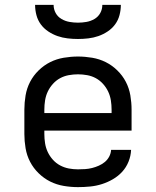

<svg xmlns="http://www.w3.org/2000/svg" viewBox="-20 -760 640 788"><path d="M300 8Q271 8 241.5 3Q212 -2 186 -15Q160 -28 138.5 -49Q117 -70 103.5 -96Q90 -122 85 -151.5Q80 -181 80 -210V-310Q80 -339 85 -368.5Q90 -398 103.5 -424Q117 -450 138.5 -471Q160 -492 186 -505Q212 -518 241.5 -523Q271 -528 300 -528Q329 -528 358.5 -523Q388 -518 414 -505Q440 -492 461.5 -471Q483 -450 496.5 -424Q510 -398 515 -368.5Q520 -339 520 -310V-224H162V-210Q162 -191 165 -172Q168 -153 176 -136Q184 -119 197 -104.5Q210 -90 227 -81Q244 -72 262.5 -68.5Q281 -65 300 -65Q315 -65 329.5 -66Q344 -67 358 -70.5Q372 -74 385.5 -80Q399 -86 410 -95Q421 -104 428 -117Q435 -130 436 -145H518Q517 -120 507.5 -96.5Q498 -73 481.5 -55Q465 -37 443.5 -24.5Q422 -12 398.5 -4.5Q375 3 350 5.5Q325 8 300 8ZM162 -296H438V-310Q438 -329 435 -348Q432 -367 424 -384Q416 -401 403 -415.5Q390 -430 373.5 -439Q357 -448 338 -451.5Q319 -455 300 -455Q281 -455 262 -451.5Q243 -448 226.5 -439Q210 -430 197 -415.5Q184 -401 176 -384Q168 -367 165 -348Q162 -329 162 -310ZM300 -600Q279 -600 257.5 -602.5Q236 -605 216 -612Q196 -619 178 -631Q160 -643 147.5 -660Q135 -677 129.5 -698Q124 -719 124 -740H200Q200 -722 208.5 -706.5Q217 -691 232.5 -682Q248 -673 265.5 -670Q283 -667 300 -667Q317 -667 334.5 -670Q352 -673 367.5 -682Q383 -691 391.5 -706.5Q400 -722 400 -740H476Q476 -719 470.5 -698Q465 -677 452.5 -660Q440 -643 422 -631Q404 -619 384 -612Q364 -605 342.5 -602.5Q321 -600 300 -600Z"/></svg>

Font: Iosevka Extended
Style: Regular
Weight: 400
Width: 7
Monospace: yes
Designer: Belleve Invis
Foundry: Belleve Invis
Version: Version 32.5.0; ttfautohint (v1.8.4)